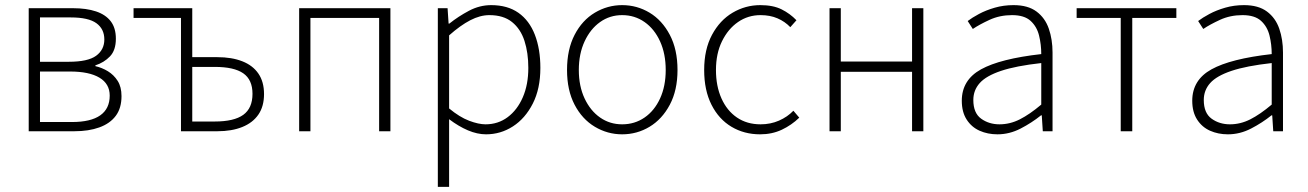

<svg xmlns="http://www.w3.org/2000/svg" viewBox="-20 -512 5104 749"><path d="M92 0V-480H265Q317 -480 354.5 -467.5Q392 -455 412 -429Q432 -403 432 -361Q432 -316 409 -292Q386 -268 352 -257V-254Q378 -248 401 -234Q424 -220 439 -196.5Q454 -173 454 -137Q454 -90 431.5 -60Q409 -30 367.5 -15Q326 0 270 0ZM136 -271H248Q323 -271 355 -294.5Q387 -318 387 -358Q387 -399 356 -421.5Q325 -444 256 -444H136ZM136 -36H261Q334 -36 371 -62Q408 -88 408 -139Q408 -185 368 -209Q328 -233 253 -233H136Z M686 0V-442H501V-480H730V-289H828Q884 -289 925 -273Q966 -257 988 -225Q1010 -193 1010 -145Q1010 -97 988 -65Q966 -33 925 -16.5Q884 0 828 0ZM730 -38H818Q893 -38 929 -64Q965 -90 965 -146Q965 -201 929 -226Q893 -251 818 -251H730Z M1147 0V-480H1503V0H1459V-442H1191V0Z M1688 217V-480H1726L1730 -420H1733Q1768 -448 1809.5 -470Q1851 -492 1896 -492Q1960 -492 2002.5 -462Q2045 -432 2066.5 -376.5Q2088 -321 2088 -247Q2088 -166 2058.5 -108Q2029 -50 1981 -19Q1933 12 1876 12Q1842 12 1805.5 -3.5Q1769 -19 1732 -47V42V217ZM1874 -27Q1923 -27 1960.5 -55Q1998 -83 2019.5 -132.5Q2041 -182 2041 -247Q2041 -306 2026 -352.5Q2011 -399 1977.5 -426Q1944 -453 1889 -453Q1853 -453 1814.5 -433Q1776 -413 1732 -374V-89Q1773 -55 1810 -41Q1847 -27 1874 -27Z M2407 12Q2350 12 2300.5 -17.5Q2251 -47 2221.5 -103.5Q2192 -160 2192 -239Q2192 -319 2221.5 -376Q2251 -433 2300.5 -462.5Q2350 -492 2407 -492Q2465 -492 2514 -462.5Q2563 -433 2593 -376Q2623 -319 2623 -239Q2623 -160 2593 -103.5Q2563 -47 2514 -17.5Q2465 12 2407 12ZM2407 -27Q2456 -27 2494.5 -53.5Q2533 -80 2555 -128Q2577 -176 2577 -239Q2577 -302 2555 -350.5Q2533 -399 2494.5 -426Q2456 -453 2407 -453Q2359 -453 2321 -426Q2283 -399 2260.5 -350.5Q2238 -302 2238 -239Q2238 -176 2260.5 -128Q2283 -80 2321 -53.5Q2359 -27 2407 -27Z M2945 12Q2883 12 2833.5 -17.5Q2784 -47 2755.5 -103.5Q2727 -160 2727 -239Q2727 -319 2757.5 -376Q2788 -433 2838 -462.5Q2888 -492 2946 -492Q2996 -492 3029 -475.5Q3062 -459 3087 -433L3063 -406Q3042 -428 3013 -440.5Q2984 -453 2947 -453Q2898 -453 2859 -426Q2820 -399 2796.5 -351Q2773 -303 2773 -239Q2773 -176 2794.5 -128Q2816 -80 2855 -53.5Q2894 -27 2947 -27Q2986 -27 3019 -41.5Q3052 -56 3075 -80L3098 -53Q3068 -24 3030 -6Q2992 12 2945 12Z M3216 0V-480H3260V-272H3538V-480H3582V0H3538V-232H3260V0Z M3871 12Q3833 12 3801.5 -2Q3770 -16 3751 -45.5Q3732 -75 3732 -119Q3732 -200 3807 -241.5Q3882 -283 4042 -301Q4042 -338 4033.5 -373Q4025 -408 4000.5 -430.5Q3976 -453 3928 -453Q3880 -453 3840 -434.5Q3800 -416 3775 -399L3755 -430Q3772 -443 3799 -457.5Q3826 -472 3860.5 -482Q3895 -492 3934 -492Q3990 -492 4023.5 -467Q4057 -442 4071.5 -400Q4086 -358 4086 -307V0H4048L4044 -62H4041Q4005 -33 3961.5 -10.5Q3918 12 3871 12ZM3879 -27Q3920 -27 3958.5 -46.5Q3997 -66 4042 -104V-266Q3943 -255 3885 -235.5Q3827 -216 3802 -188Q3777 -160 3777 -122Q3777 -71 3807.5 -49Q3838 -27 3879 -27Z M4352 0V-442H4180V-480H4569V-442H4397V0Z M4770 12Q4732 12 4700.5 -2Q4669 -16 4650 -45.5Q4631 -75 4631 -119Q4631 -200 4706 -241.5Q4781 -283 4941 -301Q4941 -338 4932.5 -373Q4924 -408 4899.5 -430.5Q4875 -453 4827 -453Q4779 -453 4739 -434.5Q4699 -416 4674 -399L4654 -430Q4671 -443 4698 -457.5Q4725 -472 4759.5 -482Q4794 -492 4833 -492Q4889 -492 4922.5 -467Q4956 -442 4970.5 -400Q4985 -358 4985 -307V0H4947L4943 -62H4940Q4904 -33 4860.5 -10.5Q4817 12 4770 12ZM4778 -27Q4819 -27 4857.5 -46.5Q4896 -66 4941 -104V-266Q4842 -255 4784 -235.5Q4726 -216 4701 -188Q4676 -160 4676 -122Q4676 -71 4706.5 -49Q4737 -27 4778 -27Z"/></svg>

Font: Source Sans 3 Light
Style: Regular
Weight: 300
Designer: Paul D. Hunt
Foundry: Adobe
Version: Version 3.052;hotconv 1.1.0;makeotfexe 2.6.0